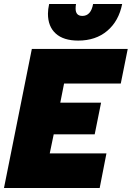

<svg xmlns="http://www.w3.org/2000/svg" viewBox="-30 -945 662 965"><path d="M211 -876Q211 -898 217 -925H352Q350 -913 350 -902Q350 -865 384 -865Q427 -865 438 -925H584Q567 -839 509 -790Q451 -741 363 -741Q289 -741 250 -776.5Q211 -812 211 -876ZM130 -699H612L577 -525H292L273 -429H478L446 -270H240L220 -174H505L471 0H-10Z"/></svg>

Font: Readiness ExtraBold
Style: Italic
Weight: 800
Italic angle: -12°
Designer: Katatrad Team
Foundry: CadsonDemak
Version: Version 1.00;January 16, 2020;FontCreator 12.0.0.2550 64-bit